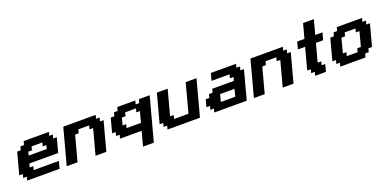

<svg xmlns="http://www.w3.org/2000/svg" viewBox="-8 -1940 6268 3129"><g transform="rotate(-20 3126.0 -375.0)"><path d="M125 0H687.5Q692.9 -21 704.1 -62.5Q715.3 -104 721.2 -125H283.7L300.3 -187.5H237.8L254.4 -250H754.4Q765.6 -292 787.8 -375.2Q810.1 -458.5 821.3 -500H758.8L775.9 -562.5H713.4L730 -625H292.5L275.9 -562.5H213.4L196.3 -500H133.8Q117.2 -437.5 83.7 -312.5Q50.3 -187.5 33.7 -125H96.2L79.1 -62.5H141.6ZM600.6 -375H288.1L304.7 -437.5H367.2L383.8 -500H571.3L554.7 -437.5H617.2Z M1311.5 0H1499Q1521 -83 1565.7 -250Q1610.4 -417 1632.8 -500H1570.3L1587.4 -562.5H1524.9L1541.5 -625H979Q951.2 -520.5 895.3 -312.3Q839.4 -104 811.5 0H999L1116.2 -437.5H1178.7L1195.3 -500H1382.8L1366.2 -437.5H1428.7Z M2089.4 125H2276.9Q2310.1 0 2377.2 -250Q2444.3 -500 2478 -625H2290.5L2273.9 -562.5H2211.4L2228 -625H1915.5L1898.9 -562.5H1836.4L1819.3 -500H1756.8Q1745.6 -458 1723.4 -375Q1701.2 -292 1689.9 -250H1752.4L1735.8 -187.5H1798.3L1781.7 -125H2156.7Q2145.5 -83.5 2123 -0.2Q2100.6 83 2089.4 125ZM2189.9 -250H1939.9L1956.5 -312.5H1894Q1899.9 -333 1911.1 -375Q1922.4 -417 1927.7 -437.5H1990.2L2006.8 -500H2194.3L2177.7 -437.5H2240.2Z M2559.6 0H3122.1Q3149.9 -104 3205.8 -312.3Q3261.7 -520.5 3289.6 -625H3102.1Q3080.1 -542 3035.4 -375.2Q2990.7 -208.5 2968.3 -125H2718.3L2734.9 -187.5H2672.4L2789.6 -625H2602.1Q2580.1 -542 2535.4 -375Q2490.7 -208 2468.3 -125H2530.8L2513.7 -62.5H2576.2Z M3371.1 0H3933.6Q3955.6 -83 4000.2 -250Q4044.9 -417 4067.4 -500H4004.9L4022 -562.5H3959.5L3976.1 -625H3538.6Q3533.2 -604 3522 -562.3Q3510.7 -520.5 3504.9 -500H3817.4L3800.8 -437.5H3863.3L3846.7 -375H3471.7L3454.6 -312.5H3392.1L3375.5 -250H3313Q3307.6 -229 3296.4 -187.3Q3285.2 -145.5 3279.8 -125H3342.3L3325.2 -62.5H3387.7ZM3779.8 -125H3529.8Q3535.6 -145.5 3546.6 -187.3Q3557.6 -229 3563 -250H3813Q3807.6 -229 3796.6 -187.3Q3785.6 -145.5 3779.8 -125Z M4557.6 0H4745.1Q4767.1 -83 4811.8 -250Q4856.4 -417 4878.9 -500H4816.4L4833.5 -562.5H4771L4787.6 -625H4225.1Q4197.3 -520.5 4141.4 -312.3Q4085.4 -104 4057.6 0H4245.1L4362.3 -437.5H4424.8L4441.4 -500H4628.9L4612.3 -437.5H4674.8Z M5119.1 0H5306.6Q5312.5 -21 5323.7 -62.5Q5335 -104 5340.3 -125H5277.8L5294.4 -187.5H5231.9L5315.4 -500H5440.4Q5446.3 -520.5 5457.5 -562.3Q5468.8 -604 5474.1 -625H5349.1Q5360.4 -667 5382.6 -750Q5404.8 -833 5416 -875H5228.5Q5217.3 -833 5195.1 -750Q5172.9 -667 5161.6 -625H5036.6Q5030.8 -604 5019.5 -562.3Q5008.3 -520.5 5002.9 -500H5127.9Q5111.3 -437.5 5077.9 -312.5Q5044.4 -187.5 5027.8 -125H5090.3L5073.2 -62.5H5135.7Z M5555.7 0H5993.2L6009.8 -62.5H6072.3L6089.4 -125H6151.9Q6168.5 -187.5 6201.7 -312.5Q6234.9 -437.5 6252 -500H6189.5L6206.5 -562.5H6144L6160.6 -625H5723.1L5706.5 -562.5H5644L5627 -500H5564.5Q5547.9 -437.5 5514.4 -312.5Q5481 -187.5 5464.4 -125H5526.9L5509.8 -62.5H5572.3ZM5901.9 -125H5714.4L5731 -187.5H5668.5Q5679.7 -229 5701.9 -312.3Q5724.1 -395.5 5735.4 -437.5H5797.9L5814.5 -500H6002L5985.4 -437.5H6047.9Q6036.6 -396 6014.4 -312.5Q5992.2 -229 5981 -187.5H5918.5Z"/></g></svg>

Font: Faithful 32x
Style: SemiboldOblique
Weight: 400
Foundry: Faithful Resource Pack
Version: Version 1.0; January 27, 2023